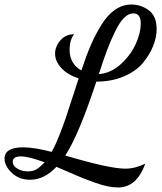

<svg xmlns="http://www.w3.org/2000/svg" viewBox="-84 -740 715 847"><path d="M49 53Q0 53 -32 22.5Q-64 -8 -64 -40Q-64 -90 18 -90Q67 -90 144 -70Q160 -98 177 -141Q194 -184 205 -216.5Q216 -249 235.5 -309.5Q255 -370 263 -394Q214 -410 186.5 -440Q159 -470 159 -503Q159 -535 182.5 -562Q206 -589 243 -589Q223 -563 223 -521Q223 -459 275 -429Q296 -493 316 -539.5Q336 -586 363 -630Q390 -674 423.5 -697Q457 -720 496 -720Q538 -720 572.5 -694.5Q607 -669 607 -612Q607 -575 591.5 -536.5Q576 -498 546 -462Q516 -426 462.5 -403Q409 -380 341 -380Q264 -146 204 -54Q398 4 469 4Q512 4 557 -18Q519 87 437 87Q416 87 391 82Q366 77 334 65.5Q302 54 280.5 45.5Q259 37 219.5 19.5Q180 2 165 -4Q111 53 49 53ZM504 -681Q483 -681 463 -661Q443 -641 423 -599.5Q403 -558 388 -518Q373 -478 352 -413Q406 -417 450.5 -458.5Q495 -500 516 -548.5Q537 -597 537 -636Q537 -681 504 -681ZM39 16Q62 16 77.5 6.5Q93 -3 113 -24Q42 -50 8 -50Q-28 -50 -28 -26Q-28 -9 -8 3.5Q12 16 39 16Z"/></svg>

Font: Dancing Script
Style: Bold
Weight: 700
Designer: Pablo Impallari
Foundry: Pablo Impallari. www.impallari.com Igino Marini. www.ikern.com
Version: Version 1.002